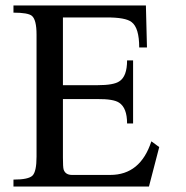

<svg xmlns="http://www.w3.org/2000/svg" viewBox="-20 -683 681 703"><path d="M563 -144.5 525.4 0H29.3V-25.4Q84 -25.4 98.9 -40Q113.8 -54.7 113.8 -109.4V-556.2Q113.8 -610.8 96.7 -625Q82.5 -636.7 29.3 -636.7V-663.1H514.2L518.1 -509.3H489.7Q489.7 -581.1 461.9 -602.1Q439.9 -619.6 368.7 -619.1H210.4V-371.1H336.9Q396.5 -371.1 417 -385.3Q445.3 -403.3 445.3 -461.9H467.3V-231H445.3Q445.3 -288.1 416 -307.1Q395.5 -320.8 336.9 -320.3H210.4V-106Q210.4 -71.3 212.9 -62.5Q219.2 -43 242.7 -42.5H383.8Q494.1 -42.5 534.2 -165.5Z"/></svg>

Font: Accordance
Style: Regular
Weight: 400
Version: Version 1.1 (build May 11, 2018) Miklal Software Solutions, 